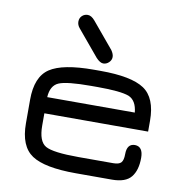

<svg xmlns="http://www.w3.org/2000/svg" viewBox="-78 -767 808 842"><g transform="rotate(10 325.5 -346.5)"><path d="M278 -674 374 -559Q385 -543 385 -530Q385 -516 374 -505.5Q363 -495 349 -495Q335 -495 317 -514L221 -629Q210 -642 210 -657Q210 -673 220.5 -683Q231 -693 246 -693Q262 -693 278 -674ZM595 -283V-235H133V-181Q133 -110 166.5 -91Q200 -72 314 -72H468Q494 -72 503.5 -82.5Q513 -93 513 -120Q513 -167 549 -167Q585 -166 585 -116Q585 -61 560.5 -30.5Q536 0 475 0H314Q175 0 118 -38Q61 -76 61 -178V-283Q61 -385 118 -423Q175 -461 314 -461H343Q481 -461 538 -423Q595 -385 595 -283ZM343 -389H314Q206 -389 171 -374Q136 -359 133 -307H523Q518 -360 483 -375Q446 -389 343 -389Z"/></g></svg>

Font: Jura SemiBold
Style: Regular
Weight: 600
Designer: Daniel Johnson, Alexei Vanyashin
Foundry: Daniel Johnson
Version: Version 5.103